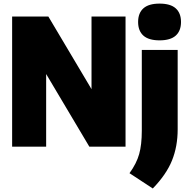

<svg xmlns="http://www.w3.org/2000/svg" viewBox="-20 -834 1074 1092"><path d="M500.5 -740H694V0H488L242.5 -413V0H49V-740H255L500.5 -327ZM716.5 151Q756.5 96 771.5 42.5Q786.5 -11 786.5 -90V-550H990.5V-98Q990.5 -1 958.2 78.8Q926 158.5 849 238ZM765.5 -709Q765.5 -759.5 795.5 -786.5Q825.5 -813.5 887.5 -813.5Q949.5 -813.5 979.5 -786.5Q1009.5 -759.5 1009.5 -709Q1009.5 -658.5 979.5 -631.5Q949.5 -604.5 887.5 -604.5Q825.5 -604.5 795.5 -631.5Q765.5 -658.5 765.5 -709Z"/></svg>

Font: Encode Sans SemiCondensed Black
Style: Regular
Weight: 900
Width: 4
Designer: Multiple Designers
Foundry: Impallari Type
Version: Version 2.000